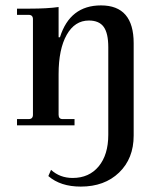

<svg xmlns="http://www.w3.org/2000/svg" viewBox="-20 -464 572 711"><path d="M279 227Q204 227 159 188L169 165Q202 195 249 195Q310 195 345.5 152Q381 109 381 35V-289Q381 -341 364 -364.5Q347 -388 309 -388Q257 -388 227 -335Q197 -282 197 -189V-39Q197 -23 212 -23H256V0H43V-23H86Q102 -23 102 -39V-393Q102 -409 86 -409H43V-432H90Q155 -432 197 -438V-326H202Q239 -444 354 -444Q475 -444 475 -304V38Q475 123 421 175Q367 227 279 227Z"/></svg>

Font: Arapey
Style: Regular
Weight: 400
Designer: Eduardo Rodriguez Tunni
Foundry: Eduardo Rodriguez Tunni
Version: Version 4.000